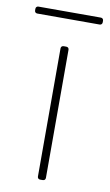

<svg xmlns="http://www.w3.org/2000/svg" viewBox="-104 -669 406 710"><g transform="rotate(10 99.0 -314.5)"><path d="M-18 -603H216C222 -603 226 -607 226 -613V-619C226 -625 222 -629 216 -629H-18C-24 -629 -28 -625 -28 -619V-613C-28 -607 -24 -603 -18 -603ZM99 0H109C115 0 119 -4 119 -10V-491C119 -497 115 -501 109 -501H99C93 -501 89 -497 89 -491V-10C89 -4 93 0 99 0Z"/></g></svg>

Font: Barlow Thin
Style: Regular
Weight: 250
Designer: Jeremy Tribby
Foundry: Tribby Type
Version: Version 1.422;hotconv 1.0.109;makeotfexe 2.5.65596